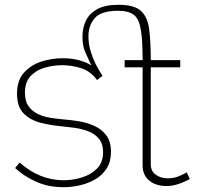

<svg xmlns="http://www.w3.org/2000/svg" viewBox="-20 -771 821 801"><path d="M759 -52 772 -24Q769 -23 754.5 -15.5Q740 -8 718.5 -1.5Q697 5 673 5Q631 5 603 -17.5Q575 -40 575 -81V-490H500V-520H575Q575 -603 567.5 -647.5Q560 -692 538.5 -709Q517 -726 473 -726Q402 -726 375.5 -695.5Q349 -665 349 -620Q349 -587 358 -557.5Q367 -528 378.5 -505Q390 -482 399 -468.5Q408 -455 407 -454L385 -437Q358 -474 318.5 -486.5Q279 -499 241 -499Q202 -499 166 -488.5Q130 -478 107 -453Q84 -428 84 -384Q84 -348 100 -326.5Q116 -305 141 -294Q166 -283 193.5 -279Q221 -275 243 -273Q272 -271 306.5 -265.5Q341 -260 372 -246.5Q403 -233 423 -207Q443 -181 443 -138Q443 -97 425 -68.5Q407 -40 377.5 -23Q348 -6 313.5 2Q279 10 245 10Q181 10 129.5 -13.5Q78 -37 43 -70L62 -93Q145 -19 246 -19Q283 -19 321 -30.5Q359 -42 384.5 -67.5Q410 -93 410 -136Q410 -172 392 -193Q374 -214 346.5 -224Q319 -234 289.5 -238Q260 -242 238 -244Q192 -248 149 -259Q106 -270 78.5 -298Q51 -326 51 -380Q51 -436 80 -468Q109 -500 152 -514Q195 -528 240 -528Q314 -528 361 -498Q347 -529 335.5 -554Q324 -579 324 -618Q324 -654 338 -684Q352 -714 385 -732.5Q418 -751 475 -751Q540 -751 568 -725.5Q596 -700 602.5 -648.5Q609 -597 609 -520H732V-490H609V-86Q609 -57 630 -42Q651 -27 679 -27Q708 -27 731.5 -38Q755 -49 759 -52Z"/></svg>

Font: Raleway ExtraLight
Style: Regular
Weight: 200
Designer: Matt McInerney, Pablo Impallari, Rodrigo Fuenzalida
Foundry: Matt McInerney, Pablo Impallari, Rodrigo Fuenzalida
Version: Version 4.026